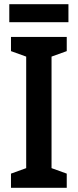

<svg xmlns="http://www.w3.org/2000/svg" viewBox="-20 -889 368 909"><path d="M296 0H32V-67L104 -93V-621L32 -647V-714H296V-647L224 -621V-93L296 -67ZM304 -869V-784H24V-869Z"/></svg>

Font: Noto Sans Ethiopic Condensed SemiBold
Style: Regular
Weight: 600
Width: 3
Designer: Monotype Design Team
Foundry: Monotype Imaging Inc.
Version: Version 2.102; ttfautohint (v1.8.4.7-5d5b)